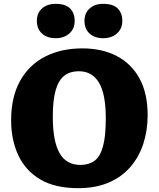

<svg xmlns="http://www.w3.org/2000/svg" viewBox="-20 -966 827 1000"><path d="M387 14Q266 14 189 -32Q112 -78 75 -158Q38 -238 38 -339Q38 -461 84.5 -544.5Q131 -628 214.5 -671Q298 -714 409 -714Q511 -714 587.5 -674.5Q664 -635 706.5 -557.5Q749 -480 749 -366Q749 -288 727 -219Q705 -150 660 -97.5Q615 -45 547 -15.5Q479 14 387 14ZM399 -107Q442 -107 471.5 -128Q501 -149 516 -202Q531 -255 531 -350Q531 -476 495.5 -535.5Q460 -595 390 -595Q346 -595 316 -572.5Q286 -550 270.5 -498.5Q255 -447 255 -357Q255 -231 290 -169Q325 -107 399 -107ZM517 -767Q474 -767 447 -791Q420 -815 420 -858Q420 -898 447 -922Q474 -946 517 -946Q569 -946 593 -922Q617 -898 617 -857Q617 -816 589 -791.5Q561 -767 517 -767ZM270 -767Q226 -767 199 -791Q172 -815 172 -858Q172 -898 199 -922Q226 -946 270 -946Q321 -946 345 -922Q369 -898 369 -857Q369 -816 341 -791.5Q313 -767 270 -767Z"/></svg>

Font: Literata 12pt ExtraBold
Style: Regular
Weight: 800
Designer: Latin by Veronika Burian and Jose Scaglione. Greek by Irene Vlachou. Cyrillic by Vera Evstafieva.
Foundry: TypeTogether
Version: Version 3.002